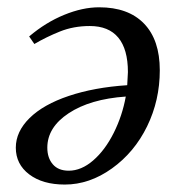

<svg xmlns="http://www.w3.org/2000/svg" viewBox="-20 -491 484 521"><path d="M22.9 -90.3Q22.9 -133.8 60.3 -170.7Q97.7 -207.5 166.7 -230.7Q235.8 -253.9 325.2 -259.8L327.1 -295.4Q327.1 -357.4 301 -388.9Q274.9 -420.4 223.6 -420.4Q179.7 -420.4 142.6 -405.5Q105.5 -390.6 73.2 -371.6L59.1 -392.1Q104 -430.2 154.1 -450.7Q204.1 -471.2 249 -471.2Q328.1 -471.2 370.8 -427Q413.6 -382.8 413.6 -300.3Q413.6 -218.8 379.2 -148.2Q344.7 -77.6 283.7 -33.9Q222.7 9.8 155.8 9.8Q95.7 9.8 59.3 -17.8Q22.9 -45.4 22.9 -90.3ZM321.3 -229Q224.6 -222.2 166.5 -183.8Q108.4 -145.5 108.4 -90.3Q108.4 -62.5 123.3 -45.2Q138.2 -27.8 166.5 -27.8Q200.7 -27.8 232.9 -55.7Q265.1 -83.5 288.6 -130.4Q312 -177.2 321.3 -229Z"/></svg>

Font: Tinos
Style: Italic
Weight: 400
Italic angle: -16.333°
Designer: Steve Matteson
Foundry: Monotype Imaging Inc.
Version: Version 1.32